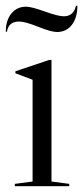

<svg xmlns="http://www.w3.org/2000/svg" viewBox="-26 -640 286 660"><path d="M151 -16 212 -8V0H25V-8L86 -16V-366L27 -388V-395L143 -434H151ZM-2 -531H-6Q-6 -570 13 -593.5Q32 -617 64 -617Q82 -617 128 -600.5Q174 -584 193 -584Q227 -584 235 -620H240Q240 -579 221 -554.5Q202 -530 170 -530Q150 -530 105 -548Q60 -566 40 -566Q3 -566 -2 -531Z"/></svg>

Font: Libre Caslon Display
Style: Regular
Weight: 400
Designer: Pablo Impallari, Rodrigo Fuenzalida
Foundry: Pablo Impallari, Rodrigo Fuenzalida
Version: Version 1.002